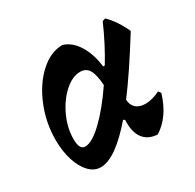

<svg xmlns="http://www.w3.org/2000/svg" viewBox="-113 -595 735 724"><g transform="rotate(-30 255.0 -233.0)"><path d="M397 -117Q427 -117 461 -134L469 -123Q442 -33 379 6Q338 4 317.5 -24Q297 -52 300 -103L293 -107Q196 6 132 6Q104 6 82 -17Q60 -40 47.5 -79.5Q35 -119 35 -168Q35 -244 63.5 -313Q92 -382 138.5 -424Q185 -466 236 -466Q273 -455 297.5 -415.5Q322 -376 329 -319H336Q377 -386 413 -468L426 -472Q461 -438 486 -383Q403 -249 341 -167Q342 -143 357 -130Q372 -117 397 -117ZM296 -257Q293 -303 281 -324Q269 -345 243 -345Q209 -345 174.5 -314Q140 -283 117.5 -234.5Q95 -186 95 -137Q95 -91 120 -91Q150 -91 197.5 -136.5Q245 -182 296 -257Z"/></g></svg>

Font: Alegreya
Style: Bold Italic
Weight: 700
Italic angle: -7°
Designer: Juan Pablo del Peral
Foundry: Huerta Tipografica
Version: Version 2.007; ttfautohint (v1.6)